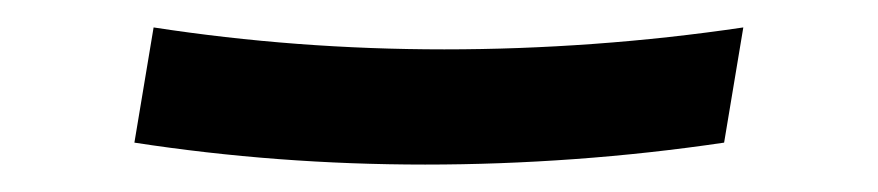

<svg xmlns="http://www.w3.org/2000/svg" viewBox="-20 -402 640 140"><path d="M290 -282Q236 -282 183 -286Q130 -290 78 -298L92 -382Q144 -374 197 -370Q250 -366 304 -366Q358 -366 413 -370Q468 -374 522 -382L508 -298Q454 -290 399 -286Q344 -282 290 -282Z"/></svg>

Font: Iosevka Medium Extended
Style: Italic
Weight: 500
Width: 7
Italic angle: -9°
Monospace: yes
Designer: Belleve Invis
Foundry: Belleve Invis
Version: Version 32.5.0; ttfautohint (v1.8.4)